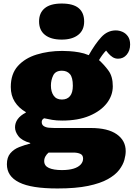

<svg xmlns="http://www.w3.org/2000/svg" viewBox="-20 -831 756 1086"><path d="M305 235Q231 235 177 226.5Q123 218 88 200.5Q53 183 36 157.5Q19 132 19 98Q19 59 38.5 36Q58 13 88.5 1Q119 -11 151 -19V-22Q103 -36 84 -61Q65 -86 65 -111Q65 -136 80 -157Q95 -178 126 -194V-197Q86 -220 63.5 -255.5Q41 -291 41 -339Q41 -413 81 -457.5Q121 -502 187.5 -522.5Q254 -543 332 -543Q349 -543 374 -541.5Q399 -540 427.5 -535Q456 -530 482 -519Q518 -583 553 -621Q588 -659 635 -659Q654 -659 672.5 -651Q691 -643 703.5 -625.5Q716 -608 716 -579Q716 -545 697 -522Q678 -499 648 -499Q631 -499 617.5 -507.5Q604 -516 593 -529L580 -545Q570 -535 559 -520Q548 -505 540 -491Q570 -464 594 -431Q618 -398 618 -343Q618 -291 584 -247Q550 -203 486 -176Q422 -149 332 -149Q299 -149 275.5 -153Q252 -157 230 -162Q223 -159 219.5 -153.5Q216 -148 216 -141Q216 -125 228 -117.5Q240 -110 257 -108.5Q274 -107 288 -107H494Q590 -107 640.5 -71.5Q691 -36 691 24Q691 46 683.5 73.5Q676 101 654.5 129.5Q633 158 590.5 182Q548 206 478.5 220.5Q409 235 305 235ZM330 131Q369 131 395.5 123Q422 115 436 100Q450 85 450 66Q450 46 434 39Q418 32 396 32H255Q244 41 237 53.5Q230 66 230 80Q230 107 256.5 119Q283 131 330 131ZM330 -268Q360 -268 376 -287.5Q392 -307 392 -346Q392 -393 375.5 -412Q359 -431 330 -431Q294 -431 281 -404.5Q268 -378 268 -347Q268 -312 283.5 -290Q299 -268 330 -268ZM329 -607Q268 -607 234.5 -633.5Q201 -660 201 -710Q201 -758 233 -784.5Q265 -811 329 -811Q394 -811 425 -785Q456 -759 456 -709Q456 -660 422 -633.5Q388 -607 329 -607Z"/></svg>

Font: Literata Variable Black
Style: Regular
Weight: 900
Designer: Latin by Veronika Burian and Jose Scaglione. Greek by Irene Vlachou. Cyrillic by Vera Evstafieva.
Foundry: TypeTogether
Version: Version 3.021